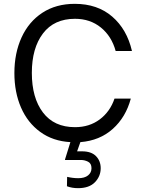

<svg xmlns="http://www.w3.org/2000/svg" viewBox="-20 -735 752 1001"><path d="M577 -221H662Q636 -124 568 -63Q500 -2 399 6L382 54H408Q456 54 480.5 79Q505 104 505 142Q505 184 475 215Q445 246 387 246Q355 246 329 236L330 187Q360 194 388 194Q421 194 439 179.5Q457 165 457 142Q457 117 439 108Q421 99 402 99H319V96L347 6Q256 1 190 -47Q124 -95 89.5 -174.5Q55 -254 55 -354Q55 -458 92.5 -540Q130 -622 201 -668.5Q272 -715 370 -715Q488 -715 565 -648.5Q642 -582 668 -469H583Q562 -546 506 -591.5Q450 -637 371 -637Q262 -637 204 -560.5Q146 -484 146 -355Q146 -225 204 -148.5Q262 -72 371 -72Q446 -72 500 -112.5Q554 -153 577 -221Z"/></svg>

Font: Be Vietnam
Style: Regular
Weight: 400
Designer: Gabriel Lam
Foundry: TypeRant
Version: Version 4.000